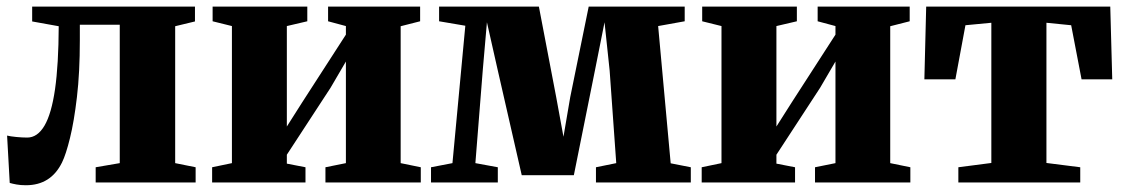

<svg xmlns="http://www.w3.org/2000/svg" viewBox="-20 -553 3408 582"><path d="M58.5 8.5Q42 8.5 30 6.2Q18 4 9.5 1.5L1.5 -142Q11.5 -139.5 29.2 -137.8Q47 -136 62.5 -136Q93.5 -136 114.8 -172Q136 -208 146.8 -282.5Q157.5 -357 158 -473.5L77.5 -488V-533H571V-488L511 -473.5V-58.5L573 -46V0H270V-46L343 -58.5V-478H222V-431Q222 -333 213.2 -258.8Q204.5 -184.5 192.2 -134.8Q180 -85 168 -60.5Q151 -26 123.8 -8.8Q96.5 8.5 58.5 8.5Z M623 0V-46L683 -58.5V-474L624.5 -488.5V-533H911.5V-488.5L849.5 -474V-169.5L896.5 -243.5L1028.5 -448V-474L974.5 -488.5V-533H1253.5V-488.5L1194.5 -473.5V-58.5L1255.5 -46V0H966.5V-46L1028.5 -58.5V-366.5L982 -287L849.5 -84V-57L906 -46V0Z M1286.5 0V-46L1351.5 -58.5L1390.5 -475L1311 -488.5V-533H1613.5L1666 -258.5L1688 -138.5L1708.5 -258.5L1764.5 -533H2055.5V-488.5L1975 -474L2013 -58L2074 -46V0H1786.5V-46L1848 -58.5L1828 -339L1812.5 -485.5L1783.5 -340L1719.5 -22H1561.5L1488.5 -341.5L1456 -485.5L1443.5 -341.5L1421 -58.5L1489 -46V0Z M2107 0V-46L2167 -58.5V-474L2108.5 -488.5V-533H2395.5V-488.5L2333.5 -474V-169.5L2380.5 -243.5L2512.5 -448V-474L2458.5 -488.5V-533H2737.5V-488.5L2678.5 -473.5V-58.5L2739.5 -46V0H2450.5V-46L2512.5 -58.5V-366.5L2466 -287L2333.5 -84V-57L2390 -46V0Z M2885 0V-46L2985 -59V-484L2906.5 -476.5L2876 -312.5H2782L2787.5 -533H3345.5L3351.5 -312.5H3258.5L3227 -476.5L3152 -484V-59L3254.5 -46V0Z"/></svg>

Font: Merriweather 72pt Black
Style: Regular
Weight: 900
Version: Version 2.100